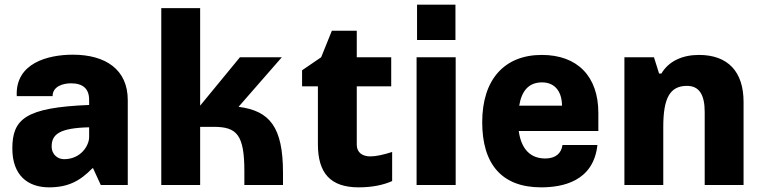

<svg xmlns="http://www.w3.org/2000/svg" viewBox="-20 -795 3286 825"><path d="M191 10C272 10 324 -17 377 -72H380L413 0H529V-365C529 -496 434 -560 293 -560C186 -560 45 -524 52 -382H206C206 -424 251 -437 285 -437C336 -437 363 -414 363 -366V-344C90 -333 33 -284 33 -157C33 -41 100 10 191 10ZM255 -111C230 -111 202 -129 202 -166C202 -218 236 -245 363 -248V-206C363 -170 328 -111 255 -111Z M1005 -336 1191 -549H1011L840 -341V-760H673V0H840V-250H898C997 -250 1030 -217 1030 -59V0H1196V-53C1196 -249 1139 -319 1005 -336Z M1521 10C1579 10 1627 0 1665 -17V-142C1627 -130 1596 -123 1571 -123C1538 -123 1513 -139 1513 -173V-424H1661V-549H1513V-663H1406L1360 -549L1278 -493V-424H1346V-175C1346 -52 1399 10 1521 10Z M1772 -623H1937V-775H1772ZM1770 0H1938V-549H1770Z M2551 -310C2551 -466 2462 -559 2308 -559C2148 -559 2052 -454 2052 -270C2052 -90 2136 10 2305 10C2395 10 2530 -14 2547 -172H2397C2392 -136 2367 -114 2323 -114C2261 -114 2220 -152 2209 -232H2551ZM2211 -341C2221 -402 2250 -441 2309 -441C2361 -441 2394 -406 2395 -341Z M2663 0H2830V-250C2830 -373 2858 -426 2932 -426C2985 -426 3008 -387 3008 -314V0H3175V-357C3175 -486 3109 -559 2983 -559C2912 -559 2853 -532 2822 -479H2812L2790 -549H2663Z"/></svg>

Font: Kathrein 85 Heavy
Style: Regular
Weight: 900
Designer: Lazydogs Typefoundry, based on Open Sans by Ascender Corporation
Foundry: Lazydogs Typefoundry
Version: Version 1.003;PS 001.003;hotconv 1.0.88;makeotf.lib2.5.64775